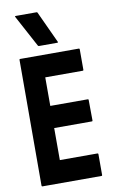

<svg xmlns="http://www.w3.org/2000/svg" viewBox="-101 -981 621 1033"><g transform="rotate(-10 210.0 -464.0)"><path d="M44 0Q40 0 40 -5L41 -692Q41 -696 45 -696H366Q370 -696 370 -691V-579Q370 -575 366 -575H161V-419H366Q370 -419 370 -415L371 -302Q371 -298 367 -298H161V-123H367Q371 -123 371 -118V-4Q371 0 367 0ZM157 -747Q153 -747 151 -751L58 -924Q56 -928 62 -928H176Q180 -928 181 -924L261 -751Q262 -747 257 -747Z"/></g></svg>

Font: Staatliches
Style: Regular
Weight: 400
Designer: Brian LaRossa & Erica Carras
Foundry: Type Brut Foundry
Version: Version 1.000; ttfautohint (v1.8.2) -l 8 -r 50 -G 200 -x 14 